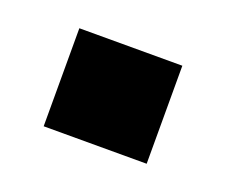

<svg xmlns="http://www.w3.org/2000/svg" viewBox="-43 -445 299 254"><g transform="rotate(20 106.5 -318.0)"><path d="M34 -249V-387H179V-249Z"/></g></svg>

Font: Blinker
Style: Regular
Weight: 400
Designer: Juergen Huber
Foundry: supertype
Version: 1.017